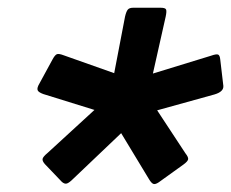

<svg xmlns="http://www.w3.org/2000/svg" viewBox="-20 -726 597 496"><path d="M293 -382 169 -264Q159 -254 153 -252Q147 -250 140 -256L96 -302Q89 -310 90 -315.5Q91 -321 103 -331L224 -442L92 -483Q81 -487 78 -491.5Q75 -496 79 -505L116 -573Q122 -584 127 -586Q132 -588 145 -583L275 -537L303 -683Q306 -696 310 -701Q314 -706 324 -706H395Q407 -706 409 -701.5Q411 -697 408 -683L375 -536L525 -582Q539 -587 543.5 -585Q548 -583 549 -572L557 -504Q558 -489 534 -482L386 -441L459 -330Q467 -320 466 -314.5Q465 -309 454 -301L390 -255Q381 -249 376 -251Q371 -253 365 -263Z"/></svg>

Font: Glory ExtraBold
Style: Italic
Weight: 800
Italic angle: -12°
Version: Version 1.011